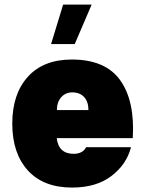

<svg xmlns="http://www.w3.org/2000/svg" viewBox="-20 -823 636 848"><path d="M230.5 -212.9Q238.8 -143.6 305.7 -143.6Q324.2 -143.6 338.4 -150.6Q352.5 -157.7 360.4 -172.9H558.6Q539.1 -96.7 472.2 -45.7Q405.3 5.4 298.3 5.4Q171.9 5.4 103 -70.3Q34.2 -146 34.2 -277.3Q34.2 -407.7 103 -483.9Q171.9 -560.1 296.9 -560.1Q445.8 -560.1 511 -468.5Q576.2 -377 566.4 -212.9ZM231.4 -336.9H370.6Q370.6 -373.5 351.6 -394.3Q332.5 -415 299.3 -415Q269.5 -415 250.5 -393.6Q231.4 -372.1 231.4 -336.9ZM258.8 -802.7H384.8L310.1 -628.4H205.6Z"/></svg>

Font: Estedad-FD Black
Style: Regular
Weight: 900
Designer: Amin Abedi
Version: Version 7.3